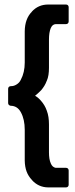

<svg xmlns="http://www.w3.org/2000/svg" viewBox="-20 -731 333 852"><path d="M16.1 -336.9Q16.1 -342.3 19.5 -345.5Q22.9 -348.6 27.8 -348.6Q36.1 -348.6 42.5 -350.8Q48.8 -353 54.7 -356.9Q66.4 -364.3 72.3 -377Q89.8 -409.2 89.8 -453.6V-591.8Q90.3 -647.9 121.6 -679.2H121.1Q149.9 -710.9 193.4 -710.9H272.9Q278.3 -710.9 281.5 -707.5Q284.7 -704.1 284.7 -699.2V-635.7Q284.7 -630.9 281.5 -627.4Q278.3 -624 272.9 -624H227.1Q220.2 -623.5 214.8 -619.6Q209.5 -615.7 205.6 -606.9V-607.4Q201.2 -596.7 199.2 -583.7Q197.3 -570.8 197.3 -555.2V-430.2Q197.3 -413.1 195.1 -398.7Q192.9 -384.3 187.5 -372.1V-372.6Q183.1 -360.4 176.8 -350.1Q170.4 -339.8 163.1 -331.1Q155.3 -322.8 148.4 -316.9Q141.6 -311 135.7 -306.2Q151.9 -296.4 163.6 -281.7Q170.4 -273.9 176.8 -263.4Q183.1 -252.9 187.5 -240.2Q192.9 -226.1 195.1 -210.9Q197.3 -195.8 197.3 -178.7V-54.7Q197.3 -40 199.2 -27.6Q201.2 -15.1 205.6 -5.4Q209 2.9 214.4 7.6Q219.7 12.2 226.6 13.7H272.9Q278.3 13.7 281.5 17.1Q284.7 20.5 284.7 25.4V88.9Q284.7 93.8 281.5 97.2Q278.3 100.6 272.9 100.6H193.4Q150.4 100.1 121.1 67.4H121.6Q106 51.3 98.1 30.3Q90.3 9.3 89.8 -18.1V-154.8Q89.8 -201.2 72.8 -232.4Q57.6 -261.2 27.3 -261.7Q22.9 -262.2 19.5 -265.4Q16.1 -268.6 16.1 -273.4Z"/></svg>

Font: Alte DIN 1451 Mittelschrift
Style: Bold
Weight: 700
Designer: Peter Wiegel
Foundry: Peter Wiegel
Version: Version 1.003